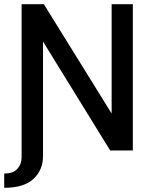

<svg xmlns="http://www.w3.org/2000/svg" viewBox="-28 -717 728 915"><path d="M75 -697H181L504 -176V-697H605V0H497L177 -519V27Q177 93 131.5 135.5Q86 178 -8 178V110Q35 110 55 87.5Q75 65 75 33V0Z"/></svg>

Font: Hanken Grotesk Medium
Style: Regular
Weight: 500
Designer: Alfredo Marco Pradil
Foundry: Hanken Design Co.
Version: Version 3.014